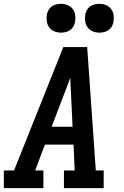

<svg xmlns="http://www.w3.org/2000/svg" viewBox="-27 -980 647 1000"><path d="M-7 0V-92H46L303 -735H427L472 -92H513V0H306V-92H362L356 -227H207L156 -92H199V0ZM242 -320H351L343 -490Q342 -511 341 -532Q340 -553 339 -575Q331 -553 323 -532Q315 -511 307 -490ZM491 -810Q473 -810 456.5 -816.5Q440 -823 430 -836.5Q420 -850 417 -867.5Q414 -885 417 -903Q419 -916 425.5 -927.5Q432 -939 442.5 -946.5Q453 -954 465.5 -957Q478 -960 491 -960Q509 -960 525 -953.5Q541 -947 551.5 -933.5Q562 -920 564.5 -902.5Q567 -885 564 -867Q562 -854 555.5 -842.5Q549 -831 538.5 -823.5Q528 -816 515.5 -813Q503 -810 491 -810ZM291 -810Q273 -810 256.5 -816.5Q240 -823 230 -836.5Q220 -850 217 -867.5Q214 -885 217 -903Q219 -916 225.5 -927.5Q232 -939 242.5 -946.5Q253 -954 265.5 -957Q278 -960 291 -960Q309 -960 325 -953.5Q341 -947 351.5 -933.5Q362 -920 364.5 -902.5Q367 -885 364 -867Q362 -854 355.5 -842.5Q349 -831 338.5 -823.5Q328 -816 315.5 -813Q303 -810 291 -810Z"/></svg>

Font: Iosevka Etoile SmBdObl
Style: Regular
Weight: 600
Italic angle: -9°
Designer: Belleve Invis
Foundry: Belleve Invis
Version: Version 15.5.2; ttfautohint (v1.8.4)